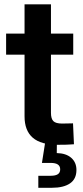

<svg xmlns="http://www.w3.org/2000/svg" viewBox="-20 -681 390 905"><path d="M325.2 -522.5V-423.3H8.8V-522.5ZM95.7 -660.6H220.2V-148.9Q220.2 -121.1 231.7 -109.9Q243.2 -98.6 272.9 -98.6Q284.2 -98.6 299.3 -99.1Q314.5 -99.6 324.2 -99.6L328.6 -1Q314 0.5 293 1Q272 1.5 252 1.5Q172.9 1.5 134.3 -32Q95.7 -65.4 95.7 -132.8ZM160.6 204.1V147.5H218.8Q241.7 147.5 252.7 140.1Q263.7 132.8 263.7 117.2Q263.7 102.1 252.7 94.5Q241.7 86.9 218.8 86.9H177.7L194.8 -22H248V0L247.6 40.5Q291.5 41.5 315.9 63Q340.3 84.5 340.3 120.1Q340.3 162.6 310.1 183.3Q279.8 204.1 225.1 204.1Z"/></svg>

Font: Inter 28pt SemiBold
Style: Regular
Weight: 600
Designer: Rasmus Andersson
Foundry: rsms
Version: Version 4.001;git-66647c0bb